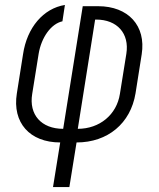

<svg xmlns="http://www.w3.org/2000/svg" viewBox="-20 -575 640 775"><path d="M194 180H260L289 0C415 0 507 -77 527 -198L552 -356C570 -471 498 -550 376 -550H314L235 -55C147 -55 96 -112 110 -196L136 -358C147 -424 186 -479 232 -489L242 -555C155 -541 89 -464 73 -356L48 -198C29 -80 100 0 223 0ZM294 -55 364 -496H368C453 -496 503 -440 490 -358L464 -196C451 -112 382 -55 294 -55Z"/></svg>

Font: JetBrains Mono ExtraLight
Style: Italic
Weight: 240
Italic angle: -9°
Monospace: yes
Designer: Philipp Nurullin, Konstantin Bulenkov
Foundry: JetBrains
Version: Version 2.305